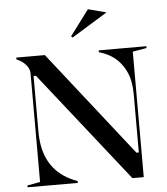

<svg xmlns="http://www.w3.org/2000/svg" viewBox="-61 -990 910 1044"><g transform="rotate(-5 394.0 -468.0)"><path d="M47 0V-10L117 -23V-617Q117 -640 98 -662.5Q79 -685 47 -698V-708H203L653 -136H666V-455Q666 -490 660 -522Q654 -554 640.5 -581.5Q627 -609 607 -632Q587 -655 559.5 -671.5Q532 -688 497 -698V-708H757V-698L681 -685V0H619L145 -600H132V-298Q132 -256 138.5 -219.5Q145 -183 159 -151.5Q173 -120 195 -93.5Q217 -67 248 -46Q279 -25 321 -10V0ZM362 -790 354 -797 458 -936 557 -910Z"/></g></svg>

Font: Kalnia
Style: Regular
Weight: 400
Designer: Frida Medrano
Foundry: Frida Medrano
Version: Version 1.105